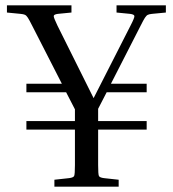

<svg xmlns="http://www.w3.org/2000/svg" viewBox="-20 -700 648 720"><path d="M425 -26V0H184V-26L239 -32Q255 -34 258 -40Q261 -46 261 -81V-214H79V-246H261V-290L228 -354H79V-386H212L100 -605Q90 -625 84.5 -633.5Q79 -642 73.5 -644.5Q68 -647 57 -648L6 -653V-680H248V-653L197 -648Q182 -646 181.5 -640Q181 -634 195 -605L331 -332L470 -605Q485 -634 484 -640Q483 -646 468 -648L417 -653V-680H602V-653L550 -648Q540 -647 534.5 -644.5Q529 -642 523.5 -633.5Q518 -625 508 -605L396 -386H530V-354H380L348 -292V-246H530V-214H348V-81Q348 -46 351 -40Q354 -34 370 -32Z"/></svg>

Font: Inria Serif
Style: Regular
Weight: 400
Designer: Black Foundry Team
Foundry: Black Foundry
Version: Version 1.000; ttfautohint (v1.8.3)